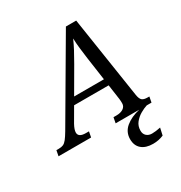

<svg xmlns="http://www.w3.org/2000/svg" viewBox="-271 -868 1191 1261"><g transform="rotate(-30 324.5 -237.0)"><path d="M-56 0 -48 -42H-29Q-9 -42 4.5 -48Q18 -54 31.5 -71Q45 -88 64 -120L412 -714H490L585 -95Q590 -64 602.5 -53Q615 -42 644 -42H657L649 0H377L385 -42H408Q440 -42 460 -55.5Q480 -69 480 -93Q480 -101 479.5 -110.5Q479 -120 478 -127L462 -239H200L139 -134Q120 -99 120 -78Q120 -42 176 -42H199L191 0ZM336 -473 229 -289H455L430 -464Q424 -508 419.5 -547Q415 -586 414 -622Q398 -586 380.5 -553Q363 -520 336 -473ZM524 240Q469 240 438 213.5Q407 187 407 138Q407 84 448.5 49.5Q490 15 556 0H613Q590 7 562 23Q534 39 514 64Q494 89 494 124Q494 149 510 163.5Q526 178 551 178Q565 178 581 176Q597 174 616 170L604 224Q567 240 524 240Z"/></g></svg>

Font: NotoSerif-Italic
Style: Regular
Weight: 400
Italic angle: -12°
Designer: Monotype Design Team
Foundry: Monotype Imaging Inc.
Version: Version 2.007; ttfautohint (v1.8) -l 8 -r 50 -G 200 -x 14 -D